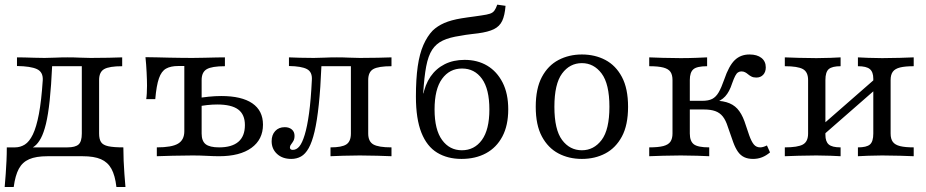

<svg xmlns="http://www.w3.org/2000/svg" viewBox="-22 -655 3884 805"><path d="M-2.4 129Q0 101.6 2 74.2Q4 46.8 5.2 19Q6.5 -8.9 6.5 -37.1H260.5Q293.5 -37.1 307.3 -49.2Q321 -61.3 321 -95.2V-380.6L324.2 -377.4H191.1L196.8 -381.5Q192.7 -293.5 186.3 -233.5Q179.8 -173.4 170.6 -135.5Q161.3 -97.6 149.6 -75.8Q137.9 -54 124.2 -43.1Q110.5 -32.3 94.4 -27.4L41.1 -37.1Q62.9 -37.1 81.9 -48.8Q100.8 -60.5 115.7 -91.1Q130.6 -121.8 141.1 -177Q151.6 -232.3 157.3 -319.4Q158.9 -353.2 132.7 -365.3Q106.5 -377.4 49.2 -378.2V-414.5Q62.1 -414.5 80.6 -414.1Q99.2 -413.7 121 -412.9Q142.7 -412.1 164.5 -412.1Q184.7 -412.1 209.3 -413.3Q233.9 -414.5 261.3 -414.5Q289.5 -414.5 312.5 -413.3Q335.5 -412.1 358.1 -412.1Q396 -412.1 433.9 -412.9Q471.8 -413.7 490.3 -414.5V-377.4Q436.3 -377.4 414.9 -365.3Q393.5 -353.2 393.5 -319.4V-95.2Q393.5 -71.8 401.6 -59.3Q409.7 -46.8 431.9 -41.9Q454 -37.1 495.2 -37.1Q495.2 -8.9 496.4 19Q497.6 46.8 499.6 74.2Q501.6 101.6 504 129H466.1Q460.5 80.6 445.2 52.8Q429.8 25 401.2 12.5Q372.6 0 324.2 0H177.4Q129 0 100.4 12.5Q71.8 25 56.9 52.8Q41.9 80.6 35.5 129Z M635.5 0V-37.1Q698.4 -37.1 724.6 -52.8Q750.8 -68.5 750.8 -104.8V-378.2H725Q693.5 -378.2 674.2 -367.3Q654.8 -356.5 644.4 -326.6Q633.9 -296.8 629 -239.5H591.1Q592.7 -249.2 593.5 -263.7Q594.4 -278.2 594.4 -296Q594.4 -317.7 592.7 -351.6Q591.1 -385.5 587.9 -415.3Q612.9 -415.3 637.5 -414.5Q662.1 -413.7 686.7 -413.3Q711.3 -412.9 735.9 -412.5Q760.5 -412.1 783.9 -412.1Q809.7 -412.1 836.7 -412.9Q863.7 -413.7 886.3 -414.1Q908.9 -414.5 921 -414.5V-377.4Q866.1 -377.4 844.8 -364.9Q823.4 -352.4 823.4 -319.4V-95.2Q823.4 -63.7 840.3 -50.4Q857.3 -37.1 896.8 -37.1Q950 -37.1 977.4 -60.5Q1004.8 -83.9 1004.8 -130.6Q1004.8 -175 976.6 -196Q948.4 -216.9 888.7 -216.9Q869.4 -216.9 846.4 -214.5Q823.4 -212.1 800 -206.5L799.2 -241.9Q825 -246.8 852.8 -249.6Q880.6 -252.4 905.6 -252.4Q991.1 -252.4 1035.9 -221.8Q1080.6 -191.1 1080.6 -132.3Q1080.6 -70.2 1032.3 -35.1Q983.9 0 896.8 0Q875 0 845.6 -1.6Q816.1 -3.2 785.5 -3.2Q744.4 -3.2 701.6 -2Q658.9 -0.8 635.5 0Z M1199.2 11.3Q1162.1 11.3 1139.5 -9.7Q1116.9 -30.6 1116.9 -62.9Q1116.9 -89.5 1131.9 -105.6Q1146.8 -121.8 1171.8 -121.8Q1190.3 -121.8 1201.6 -112.1Q1212.9 -102.4 1212.9 -85.5Q1212.9 -72.6 1208.1 -64.1Q1203.2 -55.6 1198.4 -49.6Q1193.5 -43.5 1193.5 -37.1Q1193.5 -26.6 1205.6 -26.6Q1221 -26.6 1233.1 -41.1Q1245.2 -55.6 1255.6 -89.9Q1266.1 -124.2 1273.8 -180.2Q1281.5 -236.3 1285.5 -319.4Q1287.9 -353.2 1264.9 -365.3Q1241.9 -377.4 1189.5 -378.2V-414.5Q1206.5 -413.7 1235.1 -412.9Q1263.7 -412.1 1293.5 -412.1Q1313.7 -412.1 1337.9 -413.3Q1362.1 -414.5 1390.3 -414.5Q1418.5 -414.5 1441.5 -413.3Q1464.5 -412.1 1487.1 -412.1Q1525 -412.1 1562.5 -412.9Q1600 -413.7 1619.4 -414.5V-377.4Q1564.5 -377.4 1543.1 -365.3Q1521.8 -353.2 1521.8 -319.4V-95.2Q1521.8 -62.1 1543.1 -49.6Q1564.5 -37.1 1619.4 -37.1V0Q1600 -0.8 1561.3 -2Q1522.6 -3.2 1486.3 -3.2Q1451.6 -3.2 1416.1 -2Q1380.6 -0.8 1363.7 0V-37.1Q1411.3 -37.1 1430.2 -49.6Q1449.2 -62.1 1449.2 -95.2V-380.6L1452.4 -377.4H1319.4L1325.8 -381.5Q1321.8 -283.9 1314.5 -215.7Q1307.3 -147.6 1296.8 -103.2Q1286.3 -58.9 1272.2 -33.9Q1258.1 -8.9 1239.9 1.2Q1221.8 11.3 1199.2 11.3Z M1912.9 11.3Q1854 11.3 1810.9 -14.9Q1767.7 -41.1 1744.8 -98.8Q1721.8 -156.5 1721.8 -250Q1721.8 -323.4 1729.4 -376.6Q1737.1 -429.8 1753.2 -466.5Q1769.4 -503.2 1791.9 -526.6Q1812.1 -546 1840.7 -558.5Q1869.4 -571 1912.9 -578.2Q1927.4 -580.6 1939.9 -582.3Q1952.4 -583.9 1966.5 -585.9Q1980.6 -587.9 1996.8 -590.3Q2020.2 -593.5 2032.3 -597.6Q2044.4 -601.6 2050.8 -610.5Q2057.3 -619.4 2062.9 -635.5L2097.6 -630.6Q2094.4 -590.3 2083.5 -567.3Q2072.6 -544.4 2048.8 -532.7Q2025 -521 1982.3 -515.3Q1968.5 -513.7 1955.6 -512.1Q1942.7 -510.5 1931 -508.9Q1919.4 -507.3 1907.3 -504.8Q1862.9 -498.4 1834.7 -485.1Q1806.5 -471.8 1789.9 -446.4Q1773.4 -421 1764.9 -376.6Q1756.5 -332.3 1752.4 -263.7H1761.3L1750.8 -250.8Q1759.7 -300 1783.1 -333.9Q1806.5 -367.7 1842.7 -385.9Q1879 -404 1925.8 -404Q1979.8 -404 2020.6 -379.8Q2061.3 -355.6 2085.1 -309.3Q2108.9 -262.9 2108.9 -196.8Q2108.9 -129 2084.3 -82.7Q2059.7 -36.3 2015.7 -12.5Q1971.8 11.3 1912.9 11.3ZM1914.5 -25Q1966.9 -25 1998.4 -68.1Q2029.8 -111.3 2029.8 -196Q2029.8 -281.5 1998.8 -324.6Q1967.7 -367.7 1915.3 -367.7Q1862.9 -367.7 1831.5 -324.6Q1800 -281.5 1800 -196Q1800 -111.3 1831.5 -68.1Q1862.9 -25 1914.5 -25Z M2417.7 11.3Q2362.9 11.3 2319.4 -11.7Q2275.8 -34.7 2250 -82.7Q2224.2 -130.6 2224.2 -207.3Q2224.2 -283.9 2250 -332.3Q2275.8 -380.6 2319.8 -403.6Q2363.7 -426.6 2417.7 -426.6Q2472.6 -426.6 2516.1 -403.6Q2559.7 -380.6 2585.5 -332.3Q2611.3 -283.9 2611.3 -207.3Q2611.3 -130.6 2585.5 -82.7Q2559.7 -34.7 2516.1 -11.7Q2472.6 11.3 2417.7 11.3ZM2417.7 -25Q2467.7 -25 2500.4 -68.1Q2533.1 -111.3 2533.1 -207.3Q2533.1 -303.2 2500.4 -346.8Q2467.7 -390.3 2417.7 -390.3Q2366.9 -390.3 2334.7 -346.8Q2302.4 -303.2 2302.4 -207.3Q2302.4 -111.3 2334.7 -68.1Q2366.9 -25 2417.7 -25Z M3135.5 11.3Q3113.7 11.3 3098.4 4Q3083.1 -3.2 3072.2 -18.5Q3061.3 -33.9 3052.4 -58.1L3029.8 -122.6Q3021 -150.8 3008.5 -166.5Q2996 -182.3 2977 -189.1Q2958.1 -196 2928.2 -196H2859.7V-232.3H2922.6Q2948.4 -232.3 2964.1 -240.3Q2979.8 -248.4 2991.1 -267.7Q3002.4 -287.1 3014.5 -321.8Q3033.9 -379 3058.5 -402.8Q3083.1 -426.6 3120.2 -426.6Q3152.4 -426.6 3170.6 -412.1Q3188.7 -397.6 3188.7 -372.6Q3188.7 -353.2 3177.8 -341.5Q3166.9 -329.8 3149.2 -329.8Q3137.1 -329.8 3129 -333.9Q3121 -337.9 3114.9 -343.1Q3108.9 -348.4 3102 -352Q3095.2 -355.6 3086.3 -355.6Q3079 -355.6 3072.6 -351.6Q3066.1 -347.6 3060.5 -336.7Q3054.8 -325.8 3047.6 -305.6Q3036.3 -270.2 3018.5 -250.8Q3000.8 -231.5 2971 -223.4L2950.8 -233.1Q2995.2 -234.7 3023.4 -226.6Q3051.6 -218.5 3069.4 -199.2Q3087.1 -179.8 3099.2 -146.8L3119.4 -87.1Q3129 -60.5 3139.1 -48.8Q3149.2 -37.1 3165.3 -37.1Q3177.4 -37.1 3193.5 -45.2L3206.5 -16.1Q3190.3 -2.4 3173 4.4Q3155.6 11.3 3135.5 11.3ZM2700 0V-37.1Q2737.9 -37.1 2759.3 -42.7Q2780.6 -48.4 2789.1 -61.3Q2797.6 -74.2 2797.6 -95.2V-319.4Q2797.6 -341.1 2789.1 -353.6Q2780.6 -366.1 2759.3 -371.8Q2737.9 -377.4 2700 -377.4V-414.5Q2718.5 -413.7 2756.5 -412.5Q2794.4 -411.3 2831.5 -411.3Q2865.3 -411.3 2896 -412.5Q2926.6 -413.7 2942.7 -414.5V-377.4Q2900 -377.4 2885.1 -364.5Q2870.2 -351.6 2870.2 -319.4V-95.2Q2870.2 -62.9 2887.1 -50Q2904 -37.1 2951.6 -37.1V0Q2935.5 -0.8 2901.6 -2Q2867.7 -3.2 2832.3 -3.2Q2796 -3.2 2757.7 -2Q2719.4 -0.8 2700 0Z M3575 0V-37.1Q3611.3 -37.1 3625.4 -49.2Q3639.5 -61.3 3639.5 -95.2V-325Q3639.5 -353.2 3625 -365.3Q3610.5 -377.4 3575 -377.4V-414.5Q3589.5 -413.7 3618.1 -412.5Q3646.8 -411.3 3676.6 -411.3Q3712.9 -411.3 3751.6 -412.5Q3790.3 -413.7 3808.9 -414.5V-377.4Q3773.4 -377.4 3752 -372.2Q3730.6 -366.9 3721.4 -354.4Q3712.1 -341.9 3712.1 -319.4V-95.2Q3712.1 -72.6 3721.4 -60.1Q3730.6 -47.6 3752 -42.3Q3773.4 -37.1 3808.9 -37.1V0Q3790.3 -0.8 3751.6 -2Q3712.9 -3.2 3676.6 -3.2Q3646.8 -3.2 3618.1 -2Q3589.5 -0.8 3575 0ZM3268.5 0V-37.1Q3322.6 -37.1 3344.4 -49.2Q3366.1 -61.3 3366.1 -95.2V-319.4Q3366.1 -353.2 3344.4 -365.3Q3322.6 -377.4 3268.5 -377.4V-414.5Q3287.9 -413.7 3326.6 -412.5Q3365.3 -411.3 3400.8 -411.3Q3431.5 -411.3 3460.1 -412.5Q3488.7 -413.7 3502.4 -414.5V-377.4Q3466.9 -377.4 3452.8 -365.3Q3438.7 -353.2 3438.7 -319.4V-89.5Q3438.7 -61.3 3452.8 -49.2Q3466.9 -37.1 3502.4 -37.1V0Q3488.7 -0.8 3460.1 -2Q3431.5 -3.2 3400.8 -3.2Q3365.3 -3.2 3326.6 -2Q3287.9 -0.8 3268.5 0ZM3424.2 -83.9 3404 -112.1 3654 -330.6 3674.2 -302.4Z"/></svg>

Font: Playfair 9pt Light
Style: Regular
Weight: 300
Designer: Claus Eggers Sørensen
Foundry: Claus Eggers Sørensen
Version: Version 2.001;gftools[0.9.30]